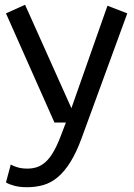

<svg xmlns="http://www.w3.org/2000/svg" viewBox="-20 -552 563 804"><path d="M93 232Q63 232 40.5 226Q18 220 5 212L25 137Q37 144 54.5 149Q72 154 95 154Q116 154 134.5 148Q153 142 170 127Q187 112 202.5 86Q218 60 233 21L256 -39H208L5 -496L85 -532L279 -99L430 -528L513 -496L322 26Q300 86 275.5 125.5Q251 165 223 189Q195 213 162.5 222.5Q130 232 93 232Z"/></svg>

Font: ABeeZee
Style: Regular
Weight: 400
Designer: Anja Meiners
Foundry: Anja Meiners
Version: Version 1.001